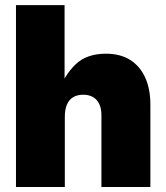

<svg xmlns="http://www.w3.org/2000/svg" viewBox="-20 -748 665 768"><path d="M239.3 -280.8V0H43.9V-727.5H238.3V-380.9H214.4Q237.3 -446.8 281.7 -490Q326.2 -533.2 403.8 -533.2Q461.4 -533.2 501 -508.1Q540.5 -482.9 561 -437.3Q581.5 -391.6 581.5 -330.1V0H385.7V-287.1Q385.7 -326.2 366.7 -347.7Q347.7 -369.1 312.5 -369.1Q289.6 -369.1 272.9 -359.4Q256.3 -349.6 247.8 -329.8Q239.3 -310.1 239.3 -280.8Z"/></svg>

Font: Inter 28pt Black
Style: Regular
Weight: 900
Designer: Rasmus Andersson
Foundry: rsms
Version: Version 4.001;git-66647c0bb